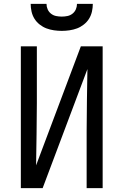

<svg xmlns="http://www.w3.org/2000/svg" viewBox="-20 -975 640 995"><path d="M88 0V-735H171V-441Q171 -360 169.5 -279.5Q168 -199 167 -118L399 -735H512V0H429V-294Q429 -375 430.5 -455.5Q432 -536 433 -617L201 0ZM300 -815Q280 -815 259.5 -818Q239 -821 220.5 -828Q202 -835 185.5 -848Q169 -861 158.5 -878Q148 -895 143.5 -915Q139 -935 139 -955H221Q221 -940 227 -926.5Q233 -913 244.5 -904Q256 -895 270.5 -892Q285 -889 300 -889Q315 -889 329.5 -892Q344 -895 355.5 -904Q367 -913 373 -926.5Q379 -940 379 -955H461Q461 -935 456.5 -915Q452 -895 441.5 -878Q431 -861 414.5 -848Q398 -835 379.5 -828Q361 -821 340.5 -818Q320 -815 300 -815Z"/></svg>

Font: Iosevka Mono
Style: Regular
Weight: 400
Designer: Belleve Invis
Foundry: Belleve Invis
Version: Version 11.1.1